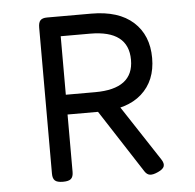

<svg xmlns="http://www.w3.org/2000/svg" viewBox="-46 -627 692 680"><g transform="rotate(-5 300.0 -286.5)"><path d="M164.6 -579.6V-509.3H292.5Q428.7 -509.3 428.7 -404.3Q428.7 -301.3 292.5 -301.3H164.6V-231H302.7Q399.9 -231 451.9 -277.3Q503.9 -323.7 503.9 -404.3Q503.9 -485.4 451.9 -532.5Q399.9 -579.6 302.7 -579.6ZM145.5 -579.6Q128.9 -579.6 121.8 -572Q114.7 -564.5 114.7 -546.4V-26.9Q114.7 -9.8 122.8 -2.4Q130.9 4.9 150.9 4.9H151.9Q171.9 4.9 179.9 -2.4Q188 -9.8 188 -26.9V-579.6ZM276.4 -261.7 441.9 -6.3Q449.7 5.4 460.4 6.8Q471.2 8.3 489.3 0Q507.8 -8.3 511.2 -18.6Q514.6 -28.8 505.4 -43L353.5 -274.4Z"/></g></svg>

Font: Courier Prime Code
Style: Regular
Weight: 400
Designer: Alan Dague-Greene
Foundry: Quote-Unquote Apps
Version: Version 3.18